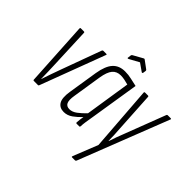

<svg xmlns="http://www.w3.org/2000/svg" viewBox="-182 -885 1314 1314"><g transform="rotate(45 475.0 -228.0)"><path d="M102 0Q95 0 95 -7L68 -475Q68 -482 74 -482H104Q111 -482 111 -475L123 -183Q124 -148 125.5 -114Q127 -80 127 -45H128Q140 -80 151.5 -114.5Q163 -149 176 -183L283 -475Q286 -482 291 -482H321Q328 -482 325 -475L149 -7Q147 0 142 0Z M396 6Q355 6 336.5 -24.5Q318 -55 329 -123L363 -338Q376 -417 408.5 -452.5Q441 -488 497 -488Q531 -488 559 -481Q587 -474 618 -468L562 -116Q555 -75 551.5 -51.5Q548 -28 547 -6Q547 0 541 0H515Q509 0 509 -6Q510 -20 511.5 -35Q513 -50 516 -65Q490 -37 460 -15.5Q430 6 396 6ZM410 -35Q437 -35 464.5 -55.5Q492 -76 520 -106L571 -435Q553 -440 533.5 -444Q514 -448 496 -448Q457 -448 435 -422Q413 -396 403 -335L370 -125Q362 -77 372 -56Q382 -35 410 -35ZM452 -564Q448 -563 445.5 -563.5Q443 -564 444 -568L447 -593Q448 -597 449.5 -598.5Q451 -600 454 -602L524 -641Q529 -644 533 -641L590 -599Q595 -595 594 -589L591 -569Q589 -561 582 -564L525 -604Z M657 185Q653 185 652 183.5Q651 182 652 178L724 -3L689 -475Q689 -479 690.5 -480.5Q692 -482 695 -482H724Q731 -482 731 -475L748 -187Q750 -158 751.5 -129Q753 -100 753 -72H755Q764 -100 774.5 -129Q785 -158 796 -185L907 -475Q909 -482 915 -482H944Q947 -482 949 -480.5Q951 -479 949 -475L694 178Q691 185 685 185Z"/></g></svg>

Font: Sofia Sans Extra Condensed Light
Style: Italic
Weight: 300
Italic angle: -9°
Version: Version 4.100